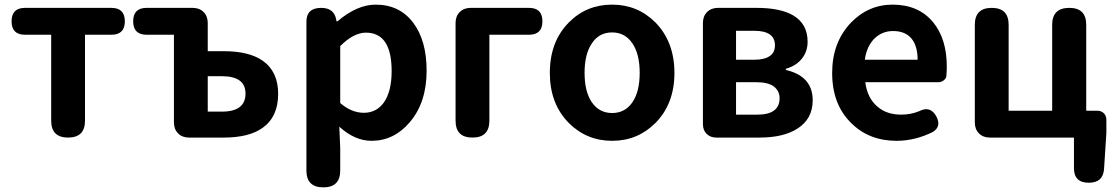

<svg xmlns="http://www.w3.org/2000/svg" viewBox="-20 -594 4812 829"><path d="M274 0Q201 0 201 -73V-444H88Q30 -444 30 -502Q30 -560 88 -560H274H461Q519 -560 519 -502Q519 -444 461 -444H347V-73Q347 0 274 0Z M796 0Q767 0 749 -18Q731 -36 731 -65V-444H613Q555 -444 555 -502Q555 -560 613 -560H716H812Q841 -560 859 -542Q877 -524 877 -495V-373H946Q1055 -373 1114 -332Q1181 -285 1181 -189Q1181 -90 1114 -42Q1055 0 946 0ZM877 -112H938Q1040 -112 1040 -190Q1040 -265 938 -265H877V-188Z M1376 215Q1303 215 1303 142V-172V-500Q1303 -560 1367 -560Q1423 -560 1432 -508L1433 -502H1437Q1522 -574 1602 -574Q1705 -574 1764 -496Q1822 -419 1822 -289Q1822 -151 1749 -66Q1681 14 1584 14Q1512 14 1445 -47L1449 45V142Q1449 215 1376 215ZM1551 -107Q1605 -107 1637 -151Q1671 -199 1671 -287Q1671 -453 1560 -453Q1507 -453 1449 -395V-272V-149Q1498 -107 1551 -107Z M2020 0Q1947 0 1947 -73V-495Q1947 -524 1965 -542Q1983 -560 2012 -560H2134H2264Q2322 -560 2322 -502Q2322 -444 2264 -444H2093V-73Q2093 0 2020 0Z M2623 14Q2513 14 2436 -63Q2354 -146 2354 -279Q2354 -414 2436 -497Q2512 -574 2623 -574Q2733 -574 2810 -497Q2892 -413 2892 -279Q2892 -146 2810 -63Q2733 14 2623 14ZM2623 -106Q2679 -106 2711 -153Q2742 -199 2742 -279.5Q2742 -360 2711 -406Q2679 -454 2623 -454Q2566 -454 2535 -406Q2504 -360 2504 -279.5Q2504 -199 2535 -153Q2567 -106 2623 -106Z M3073 0Q3047 0 3031 -16Q3015 -32 3015 -58V-495Q3015 -524 3033 -542Q3051 -560 3080 -560H3247Q3348 -560 3404 -528Q3467 -491 3467 -414Q3467 -373 3444 -343Q3419 -310 3373 -297V-292Q3489 -265 3489 -161Q3489 -80 3422 -38Q3362 0 3259 0H3137ZM3158 -99H3250Q3346 -99 3346 -170Q3346 -201 3322 -220Q3297 -239 3247 -239H3158ZM3158 -336H3235Q3282 -336 3305 -353Q3326 -368 3326 -398Q3326 -461 3237 -461H3158Z M3851 14Q3731 14 3654 -64Q3573 -144 3573 -279Q3573 -410 3653 -495Q3729 -574 3834 -574Q3946 -574 4009 -498Q4068 -426 4068 -306Q4068 -288 4066 -264Q4064 -254 4054 -246.5Q4044 -239 4031 -239H3888H3716Q3725 -171 3767 -135Q3807 -99 3871 -99Q3912 -99 3949 -114Q3997 -139 4023 -91Q4046 -47 4007 -24Q3931 14 3851 14ZM3714 -336H3828H3942Q3942 -395 3916 -427Q3889 -460 3836 -460Q3790 -460 3757 -429Q3722 -395 3714 -336Z M4681 195Q4617 195 4617 132V0H4403H4254Q4225 0 4207 -18Q4189 -36 4189 -65V-487Q4189 -560 4262 -560Q4335 -560 4335 -487V-116H4523V-487Q4523 -560 4597 -560Q4670 -560 4670 -487V-116H4717Q4735 -116 4746 -105Q4757 -94 4757 -76V-20L4747 135Q4743 195 4681 195Z"/></svg>

Font: GenSenRounded JP B
Style: Regular
Weight: 700
Version: Version 1.501;PS 1;hotconv 16.6.51;makeotf.lib2.5.65220